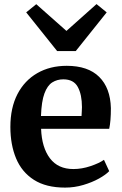

<svg xmlns="http://www.w3.org/2000/svg" viewBox="-20 -884 580 916"><path d="M290.5 11Q199.5 11 141.8 -26Q84 -63 56.8 -128.2Q29.5 -193.5 29.5 -278.5Q29.5 -369.5 63.2 -434.8Q97 -500 157.8 -535Q218.5 -570 298.5 -570Q400 -570 453.2 -517.2Q506.5 -464.5 509 -368.5Q509 -305.5 501 -269.5H176Q179.5 -180 218.2 -128.8Q257 -77.5 330 -77.5Q370.5 -77.5 412 -91.5Q453.5 -105.5 476 -121.5L501 -67.5Q485 -50.5 452.2 -32.2Q419.5 -14 377.2 -1.5Q335 11 290.5 11ZM175.5 -330.5H369Q369.5 -341 370.2 -352.5Q371 -364 371 -373Q371 -432.5 351.2 -469Q331.5 -505.5 282 -505.5Q252.5 -505.5 229.2 -490.8Q206 -476 192 -438.2Q178 -400.5 175.5 -330.5ZM153 -864 297 -736.5 440.5 -864.5 489 -825 341.5 -640.5H252.5L105 -825Z"/></svg>

Font: Merriweather
Style: Bold
Weight: 700
Designer: Eben Sorkin
Foundry: Eben Sorkin
Version: Version 2.100; ttfautohint (v1.7.19-72a1) -l 8 -r 50 -G 200 